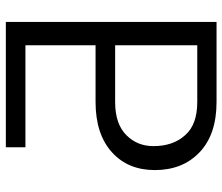

<svg xmlns="http://www.w3.org/2000/svg" viewBox="-72 -687 761 657"><g transform="rotate(-90 308.5 -358.5)"><path d="M116 -56Q55 -114 55 -209Q55 -301 116 -356Q178 -412 288 -412H482V-652H133V-719H562V2H288Q177 2 116 -56ZM174 -306Q137 -269 137 -214Q137 -147 174 -106Q210 -64 288 -64H482V-345H288Q212 -345 174 -306Z"/></g></svg>

Font: Sinter Normal
Style: Regular
Weight: 350
Foundry: Adobe & rsms
Version: Version 1.000